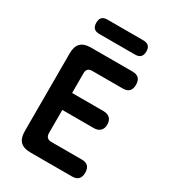

<svg xmlns="http://www.w3.org/2000/svg" viewBox="-219 -1041 1037 1157"><g transform="rotate(30 300.0 -463.0)"><path d="M218 -436.1H436.6Q465 -436.1 481 -420.8Q497 -405.5 497 -377.1Q497 -348.7 481 -333.4Q465 -318.1 436.6 -318.1H218V-158Q218 -138 228 -128Q238 -118 258 -118H469.2Q498.3 -118 512.7 -103.1Q527 -88.1 527 -59Q527 -29.9 512.7 -15Q498.3 0 469.2 0H180Q132 0 109 -23Q86 -46 86 -94V-636Q86 -684 109 -707Q132 -730 180 -730H469.2Q498.3 -730 512.7 -715Q527 -700.1 527 -671Q527 -641.9 512.7 -626.9Q498.3 -612 469.2 -612H258Q236.6 -612 227.3 -602.3Q218 -592.7 218 -572ZM182.1 -826Q156.6 -826 144.6 -838.5Q132.5 -850.9 132.5 -875.9Q132.5 -901.4 144.6 -913.4Q156.6 -925.5 182.1 -925.5H430.6Q455.6 -925.5 468 -913.5Q480.5 -901.4 480.5 -876Q480.5 -850.6 468 -838.3Q455.6 -826 430.6 -826Z"/></g></svg>

Font: Maple Mono
Style: Regular
Weight: 400
Monospace: yes
Designer: subframe7536
Version: Version 7.300